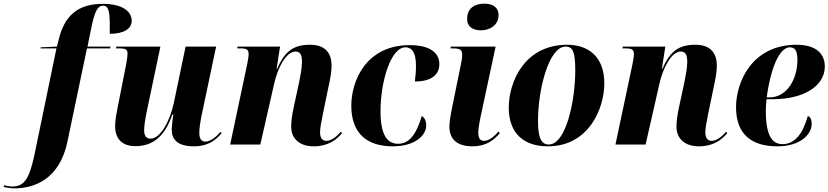

<svg xmlns="http://www.w3.org/2000/svg" viewBox="-162 -791 4535 1051"><path d="M-82 240C20 240 163 195 207 -15L314 -526H441L443 -536H317L340 -649C357 -728 372 -760 403 -760C438 -760 440 -712 439 -606C517 -606 559 -634 559 -677C559 -731 504 -770 401 -770C262 -770 190 -703 159 -573L150 -536L61 -532L60 -526H147L26 59C-3 195 -33 230 -96 230C-110 230 -129 226 -139 223L-142 232C-130 236 -102 240 -82 240Z M899 10C978 10 1019 -24 1051 -62L1045 -69C1022 -42 990 -16 962 -16C940 -16 929 -32 929 -64C929 -85 933 -116 939 -147L1021 -536H854L790 -230C769 -129 716 -32 662 -32C639 -32 627 -47 627 -79C627 -101 633 -141 641 -179L716 -536H475L473 -526H494C530 -526 536 -517 536 -497C536 -485 534 -468 528 -436L484 -213C477 -178 468 -134 468 -102C468 -43 495 9 580 9C670 9 740 -40 781 -164H787C784 -151 778 -97 778 -81C778 -33 804 10 899 10Z M1556 10C1632 10 1680 -25 1710 -62L1704 -70C1687 -52 1658 -20 1624 -20C1603 -20 1590 -36 1590 -65C1590 -93 1597 -123 1604 -160L1636 -315C1644 -351 1653 -396 1653 -431C1653 -493 1625 -546 1536 -546C1449 -546 1398 -515 1355 -414H1352L1371 -536H1138L1137 -526H1157C1193 -526 1199 -515 1199 -494C1199 -482 1195 -461 1192 -444L1098 0H1263L1339 -334C1356 -411 1401 -509 1457 -509C1488 -509 1491 -477 1491 -451C1491 -417 1480 -364 1475 -339L1446 -205C1436 -159 1432 -125 1432 -98C1432 -32 1477 10 1556 10Z M1988 10C2109 10 2171 -49 2171 -104C2171 -134 2159 -149 2147 -156C2116 -53 2077 -4 2017 -4C1956 -4 1921 -55 1921 -182C1921 -347 1978 -532 2057 -532C2091 -532 2115 -507 2115 -431C2115 -398 2112 -371 2109 -345C2210 -345 2243 -390 2243 -440C2243 -498 2197 -544 2081 -544C1843 -544 1761 -350 1761 -212C1761 -56 1852 10 1988 10Z M2470 -625C2519 -625 2567 -653 2567 -708C2567 -755 2530 -771 2489 -771C2441 -771 2395 -750 2395 -687C2395 -644 2428 -625 2470 -625ZM2424 10C2500 10 2541 -24 2574 -62L2567 -71C2546 -47 2516 -20 2489 -20C2465 -20 2457 -35 2456 -61C2456 -83 2461 -115 2469 -153L2551 -536H2306L2304 -526H2320C2358 -526 2368 -517 2368 -492C2368 -474 2365 -454 2360 -434L2315 -213C2303 -154 2298 -122 2298 -98C2298 -26 2344 10 2424 10Z M2837 10C3061 10 3146 -197 3146 -335C3146 -485 3054 -546 2943 -546C2710 -546 2623 -344 2623 -202C2623 -59 2707 10 2837 10ZM2842 0C2802 0 2783 -34 2783 -129C2783 -301 2842 -536 2934 -536C2975 -536 2987 -503 2987 -405C2987 -245 2938 0 2842 0Z M3665 10C3741 10 3789 -25 3819 -62L3813 -70C3796 -52 3767 -20 3733 -20C3712 -20 3699 -36 3699 -65C3699 -93 3706 -123 3713 -160L3745 -315C3753 -351 3762 -396 3762 -431C3762 -493 3734 -546 3645 -546C3558 -546 3507 -515 3464 -414H3461L3480 -536H3247L3246 -526H3266C3302 -526 3308 -515 3308 -494C3308 -482 3304 -461 3301 -444L3207 0H3372L3448 -334C3465 -411 3510 -509 3566 -509C3597 -509 3600 -477 3600 -451C3600 -417 3589 -364 3584 -339L3555 -205C3545 -159 3541 -125 3541 -98C3541 -32 3586 10 3665 10Z M4093 10C4221 10 4281 -57 4281 -112C4281 -141 4272 -152 4260 -156C4234 -65 4193 -2 4121 -2C4064 -2 4030 -50 4030 -186C4030 -197 4032 -235 4034 -248H4070C4234 -248 4353 -318 4353 -427C4353 -503 4297 -546 4199 -546C3954 -546 3867 -342 3867 -204C3867 -56 3952 10 4093 10ZM4050 -258H4035C4058 -429 4108 -532 4161 -532C4190 -532 4203 -514 4203 -463C4203 -358 4146 -258 4050 -258Z"/></svg>

Font: Noto Serif Display SemiCondensed ExtraBold
Style: Italic
Weight: 800
Width: 4
Italic angle: -12°
Designer: Monotype Design Team
Foundry: Monotype Imaging Inc.
Version: Version 2.009